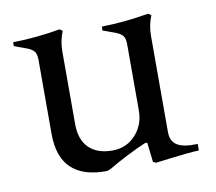

<svg xmlns="http://www.w3.org/2000/svg" viewBox="-58 -504 650 578"><g transform="rotate(-10 267.0 -215.0)"><path d="M508 -26V-6Q477 -5 415 3L375 8L366 4L359 -56H352Q328 -46 294.5 -29Q261 -12 238 2Q228 7 222 7Q80 7 80 -132V-357Q80 -375 74.5 -383Q69 -391 55 -397L14 -412V-424Q85 -425 158 -438L167 -432Q155 -403 155 -370V-149Q155 -101 180.5 -76Q206 -51 252 -51Q295 -51 323 -81.5Q351 -112 351 -156V-357Q351 -375 345.5 -383Q340 -391 326 -397L285 -412V-424Q354 -425 429 -438L438 -432Q426 -403 426 -370V-77Q426 -48 446 -36Q466 -24 508 -26Z"/></g></svg>

Font: Ibarra Real Nova
Style: Regular
Weight: 400
Designer: Jose Maria Ribagorda & Octavio Pardo
Foundry: Jose Maria Ribagorda
Version: Version 1.014